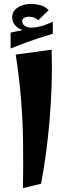

<svg xmlns="http://www.w3.org/2000/svg" viewBox="-20 -935 345 978"><path d="M97 23Q99 -97 97.5 -209Q96 -321 87 -431.5Q78 -542 60 -657L243 -682Q246 -592 243 -501.5Q240 -411 232.5 -322.5Q225 -234 214 -152.5Q203 -71 189 1ZM156 -771 138 -777Q90 -777 66 -797.5Q42 -818 42 -846Q42 -879 71 -897Q100 -915 137 -915Q160 -915 184.5 -909Q209 -903 228 -883L175 -832Q165 -841 153 -845.5Q141 -850 127 -850Q114 -850 103.5 -844.5Q93 -839 93 -826Q93 -811 111 -800.5Q129 -790 168 -797Q194 -802 209 -807.5Q224 -813 249 -824V-773ZM34 -688V-769Q77 -778 111 -785Q145 -792 178 -798Q211 -804 249 -810V-763Q209 -751 178 -741Q147 -731 114 -719Q81 -707 34 -688Z"/></svg>

Font: Marhey Medium
Style: Regular
Weight: 500
Designer: Nur Syamsi & Bustanul Arifin
Foundry: Namelatype
Version: Version 1.000